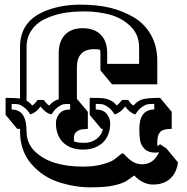

<svg xmlns="http://www.w3.org/2000/svg" viewBox="-20 -732 803 824"><path d="M481 -279Q491 -287 504 -303H530Q542 -285 553 -279Q571 -301 594.5 -306.5Q618 -312 667 -312L717 -252V-179Q679 -179 667 -165Q655 -151 655 -122V-106Q662 -107 667 -113L694 -95L744 -35Q737 12 709 36Q681 60 637 60Q593 60 556 21Q532 39 518.5 47Q505 55 470 63.5Q435 72 368 72Q301 72 231.5 49.5Q162 27 114 -29Q66 -85 66 -168V-179H54L4 -239V-312Q48 -312 66 -309V-531Q66 -648 188 -690Q250 -712 324 -712Q398 -712 453 -698.5Q508 -685 554.5 -657.5Q601 -630 628 -582Q655 -534 655 -471V-370H461L411 -430V-502L410 -518Q401 -521 384 -521Q310 -521 310 -442V-308L357 -252V-179Q340 -178 329.5 -176.5Q319 -175 308 -166Q297 -157 297 -140L298 -125Q314 -119 342.5 -119Q371 -119 393.5 -135Q416 -151 422 -179H415L365 -239V-312Q399 -312 415 -311Q459 -308 481 -279ZM118 -279Q130 -286 141 -303H168Q181 -285 191 -279Q209 -300 232 -306V-503Q232 -555 259 -583Q286 -611 335 -611Q384 -611 412 -583.5Q440 -556 440 -503V-458H577V-529Q577 -584 539.5 -620Q502 -656 450 -669.5Q398 -683 343 -683Q288 -683 247.5 -675Q207 -667 171.5 -650Q136 -633 115 -602Q94 -571 94 -529V-300Q108 -292 118 -279ZM220 -205Q220 -224 234 -243Q248 -262 281 -262V-286Q262 -286 252.5 -284.5Q243 -283 228.5 -272.5Q214 -262 201 -241Q176 -246 154 -275Q136 -249 110 -241Q97 -262 82 -272.5Q67 -283 57.5 -284.5Q48 -286 30 -286V-262Q94 -262 94 -169Q94 -115 132 -80Q199 -17 336 -17Q384 -17 418.5 -26.5Q453 -36 466.5 -45Q480 -54 502 -73H510Q532 -49 549.5 -38Q567 -27 590 -27Q639 -27 663 -79Q657 -77 646 -77Q616 -77 600.5 -93Q585 -109 581.5 -128Q578 -147 578 -179Q578 -262 642 -262V-286Q624 -286 614 -284.5Q604 -283 589 -272.5Q574 -262 561 -241Q539 -246 517 -275Q499 -249 472 -241Q459 -262 444 -272.5Q429 -283 419 -284.5Q409 -286 391 -286V-262Q424 -262 438.5 -242.5Q453 -223 453 -205Q453 -150 421 -120Q389 -90 336 -90Q283 -90 251.5 -120Q220 -150 220 -205Z"/></svg>

Font: Ewert
Style: Regular
Weight: 400
Designer: Johan Kallas, Mihkel Virkus
Foundry: Johan Kallas, Mihkel Virkus
Version: Version 1.001